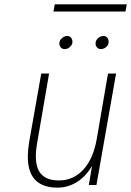

<svg xmlns="http://www.w3.org/2000/svg" viewBox="-20 -848 601 880"><path d="M244 12Q188.5 12 155.5 -11.5Q122.5 -35 112.2 -82Q102 -129 114 -199L169 -511H205L150 -191Q135 -104 159.5 -62.5Q184 -21 250 -21Q317 -21 362.8 -71.5Q408.5 -122 424 -214L475 -511H512L422 0H387L402 -88Q374.5 -40 333 -14Q291.5 12 244 12ZM442 -623Q431.5 -623 424.8 -630.5Q418 -638 418 -649Q418 -662.5 429.2 -672.8Q440.5 -683 454 -683Q465.5 -683 471.8 -675.2Q478 -667.5 478 -656Q478 -647 473 -639.5Q468 -632 459.8 -627.5Q451.5 -623 442 -623ZM276 -623Q265.5 -623 258.8 -630.5Q252 -638 252 -649Q252 -658 257.2 -665.8Q262.5 -673.5 270.8 -678.2Q279 -683 288 -683Q299.5 -683 305.8 -675.2Q312 -667.5 312 -656Q312 -643.5 301.2 -633.2Q290.5 -623 276 -623ZM225 -795 231 -828H561L555 -795Z"/></svg>

Font: Overpass Thin
Style: Italic
Weight: 250
Italic angle: -10°
Designer: Delve Withrington, Dave Bailey, Thomas Jockin
Foundry: Delve Fonts LLC
Version: Version 4.000